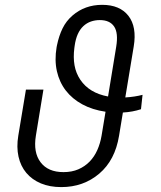

<svg xmlns="http://www.w3.org/2000/svg" viewBox="-20 -757 658 787"><path d="M55 -201 86.3 -389.6H158L127.1 -201Q115.8 -132.1 146.3 -92Q176.8 -51.5 240.1 -51.5Q274.5 -51.5 301.1 -63Q327.8 -74.6 347.3 -94.6Q366.8 -114.7 378.9 -142Q391 -169.4 396.3 -200.6L412.6 -299Q359 -306.8 317.6 -329.2Q276.3 -351.6 249.8 -385.8Q223.4 -420.1 213.2 -465.2Q203.1 -510.3 212 -563.6L213.4 -570.7Q221.6 -610.4 236.5 -640.8Q251.4 -671.2 277.3 -693.5Q328.1 -737.2 398.8 -737.2Q471.2 -737.2 506.4 -692.1Q541.5 -647 528.1 -566.4L493.6 -357.6Q512.8 -358.7 531.1 -361.5Q549.4 -364.3 564.3 -368.3L557.9 -309.3Q523.1 -297.9 483.7 -295.8L468 -200.6Q451.7 -100.5 387.1 -45.5Q322.1 9.9 231.2 9.9Q183.9 9.9 147.5 -5.3Q111.2 -20.6 87.9 -48.3Q64.6 -76 55.9 -114.9Q47.2 -153.8 55 -201ZM309.3 -430Q345.9 -375.7 422.9 -361.5L456.3 -565.3Q465.6 -621.8 447.8 -648.3Q430 -674.7 389.2 -674.7Q369.7 -674.7 352.5 -668.7Q335.2 -662.6 321.6 -649.9Q307.9 -637.1 298.8 -617Q289.8 -596.9 285.9 -568.5L284.8 -560.4Q279.8 -521.7 285.5 -489.3Q291.2 -457 309.3 -430Z"/></svg>

Font: Inter P Light
Style: Italic
Weight: 300
Italic angle: 9.39999°
Designer: Rasmus Andersson
Foundry: rsms
Version: Version 3.018;git-588b23468